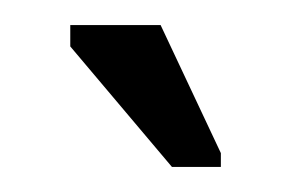

<svg xmlns="http://www.w3.org/2000/svg" viewBox="-20 -586 228 153"><path d="M117 -453 36 -549V-566H108L156 -464V-453Z"/></svg>

Font: Darker Grotesque SemiBold
Style: Regular
Weight: 600
Designer: Gabriel Lam
Foundry: TypeRant
Version: Version 1.000;gftools[0.9.28]